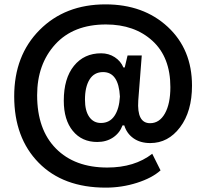

<svg xmlns="http://www.w3.org/2000/svg" viewBox="-20 -758 941 879"><path d="M464 101Q269 101 157 -13Q45 -127 45 -317Q45 -504 161.5 -621Q278 -738 463 -738Q637 -738 748 -635Q859 -532 859 -366Q859 -248 804.5 -175.5Q750 -103 668 -103Q622 -103 591 -125Q560 -147 549 -184H541Q528 -149 497.5 -128.5Q467 -108 425 -108Q355 -108 313.5 -158.5Q272 -209 272 -297Q272 -399 318.5 -456.5Q365 -514 443 -514Q478 -514 505.5 -496Q533 -478 545 -449H551L564 -504H629L613 -298Q606 -194 667 -194Q710 -194 735 -238.5Q760 -283 760 -359Q760 -496 678 -571Q596 -646 465 -646Q316 -646 233 -555Q150 -464 150 -322Q150 -165 236 -78Q322 9 471 9Q596 9 677 -54L715 22Q676 57 607 79Q538 101 464 101ZM442 -195Q482 -195 504 -227.5Q526 -260 529 -316Q523 -428 452 -428Q411 -428 390 -394Q369 -360 369 -302Q369 -251 388.5 -223Q408 -195 442 -195Z"/></svg>

Font: Mona Sans
Style: Bold
Weight: 700
Designer: Deni Anggara
Foundry: GitHub
Version: Version 2.000;Glyphs 3.2.3 (3260)